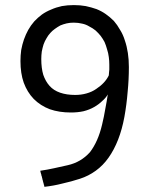

<svg xmlns="http://www.w3.org/2000/svg" viewBox="-20 -718 572 747"><path d="M111.3 -333Q137.7 -306.6 173.8 -293Q210 -280.3 255.9 -280.3Q282.2 -280.3 304.7 -285.2Q328.1 -291 346.7 -301.8Q365.2 -312.5 377.9 -325.2Q391.6 -336.9 399.4 -350.6Q395.5 -324.2 389.6 -293.9Q384.8 -264.6 377 -232.4Q369.1 -199.2 357.4 -172.9Q345.7 -146.5 330.1 -126Q312.5 -106.4 291 -93.8Q269.5 -81.1 243.2 -75.2Q217.8 -69.3 190.4 -63.5Q164.1 -57.6 136.7 -53.7Q136.7 -52.7 136.7 -51.8Q136.7 -51.8 137.7 -50.8Q137.7 -50.8 137.7 -49.8Q137.7 -49.8 137.7 -48.8Q137.7 -48.8 137.7 -47.9Q137.7 -47.9 138.7 -45.9Q138.7 -45.9 138.7 -44.9Q138.7 -44.9 138.7 -43.9Q138.7 -43.9 139.6 -43Q139.6 -43 139.6 -42Q139.6 -42 139.6 -41Q139.6 -41 139.6 -41Q139.6 -41 140.6 -40Q140.6 -40 140.6 -39.1Q140.6 -39.1 140.6 -38.1Q140.6 -38.1 140.6 -37.1Q140.6 -37.1 140.6 -36.1Q140.6 -36.1 141.6 -35.2Q141.6 -35.2 141.6 -35.2Q141.6 -35.2 141.6 -34.2Q141.6 -34.2 142.6 -32.2Q142.6 -32.2 142.6 -31.2Q142.6 -31.2 142.6 -31.2Q142.6 -31.2 142.6 -30.3Q142.6 -29.3 143.6 -28.3Q143.6 -28.3 143.6 -27.3Q143.6 -27.3 143.6 -27.3Q143.6 -27.3 143.6 -25.4Q143.6 -25.4 144.5 -25.4Q144.5 -24.4 144.5 -23.4Q144.5 -23.4 144.5 -22.5Q144.5 -22.5 144.5 -21.5Q144.5 -21.5 145.5 -20.5Q145.5 -20.5 145.5 -19.5Q145.5 -19.5 145.5 -18.6Q145.5 -18.6 145.5 -17.6Q145.5 -17.6 146.5 -17.6Q146.5 -16.6 146.5 -15.6Q146.5 -15.6 146.5 -14.6Q146.5 -14.6 146.5 -13.7Q146.5 -13.7 147.5 -12.7Q147.5 -12.7 147.5 -12.7Q147.5 -12.7 147.5 -11.7Q147.5 -11.7 147.5 -10.7Q147.5 -10.7 148.4 -9.8Q148.4 -9.8 148.4 -8.8Q148.4 -8.8 148.4 -8.8Q148.4 -8.8 148.4 -6.8Q148.4 -6.8 149.4 -5.9Q149.4 -5.9 149.4 -4.9Q149.4 -4.9 149.4 -3.9Q149.4 -3.9 149.4 -3.9Q149.4 -2.9 150.4 -2Q150.4 -2 150.4 -2Q150.4 -1 150.4 0Q150.4 0 150.4 1Q150.4 1 151.4 1Q151.4 1 151.4 2Q151.4 2 151.4 2.9Q151.4 2.9 151.4 3.9Q151.4 3.9 152.3 4.9Q152.3 4.9 152.3 4.9Q152.3 4.9 152.3 5.9Q152.3 5.9 152.3 6.8Q152.3 6.8 152.3 7.8Q152.3 7.8 153.3 8.8Q188.5 4.9 222.7 -3.9Q257.8 -11.7 291 -22.5Q324.2 -33.2 352.5 -53.7Q380.9 -74.2 402.3 -104.5Q423.8 -134.8 439.5 -174.8Q455.1 -214.8 463.9 -262.7Q472.7 -311.5 476.6 -360.4Q481.4 -408.2 481.4 -457Q481.4 -486.3 477.5 -511.7Q473.6 -538.1 465.8 -560.5Q459 -583 447.3 -601.6Q436.5 -621.1 422.9 -636.7Q408.2 -651.4 391.6 -663.1Q375 -674.8 355.5 -682.6Q335.9 -689.5 313.5 -694.3Q292 -698.2 267.6 -698.2Q242.2 -698.2 220.7 -694.3Q198.2 -689.5 178.7 -680.7Q159.2 -672.9 142.6 -661.1Q127 -649.4 113.3 -634.8Q99.6 -619.1 89.8 -601.6Q80.1 -584 73.2 -564.5Q66.4 -544.9 62.5 -523.4Q59.6 -502 59.6 -480.5Q59.6 -432.6 72.3 -396.5Q85.9 -359.4 111.3 -333ZM149.4 -544.9Q154.3 -558.6 161.1 -569.3Q167 -580.1 175.8 -589.8Q183.6 -598.6 193.4 -605.5Q204.1 -613.3 214.8 -619.1Q226.6 -624 239.3 -627Q252 -629.9 266.6 -629.9Q284.2 -629.9 299.8 -626Q314.5 -623 327.1 -615.2Q340.8 -608.4 351.6 -599.6Q362.3 -589.8 371.1 -579.1Q379.9 -567.4 386.7 -554.7Q392.6 -541 396.5 -526.4Q401.4 -511.7 403.3 -496.1Q405.3 -481.4 405.3 -466.8Q405.3 -460 405.3 -447.3Q405.3 -442.4 404.3 -437.5Q404.3 -431.6 403.3 -424.8Q396.5 -410.2 383.8 -396.5Q372.1 -383.8 354.5 -372.1Q337.9 -360.4 316.4 -354.5Q295.9 -348.6 272.5 -348.6Q239.3 -348.6 213.9 -357.4Q188.5 -366.2 172.9 -383.8Q157.2 -401.4 148.4 -426.8Q140.6 -453.1 140.6 -488.3Q140.6 -502.9 142.6 -517.6Q145.5 -532.2 149.4 -544.9Z"/></svg>

Font: Aptus Gothic JP
Style: Medium
Weight: 400
Designer: Fuminori Ogawa / Motoya
Version: Version 1